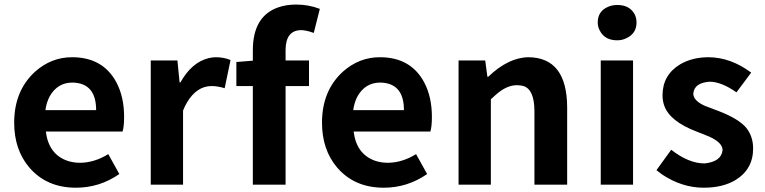

<svg xmlns="http://www.w3.org/2000/svg" viewBox="-20 -832 3445 865"><path d="M322.3 13.7Q190.4 13.7 112.3 -77.1Q43.9 -157.2 43.9 -279.3Q43.9 -422.9 137.7 -508.8Q210.9 -574.2 304.7 -574.2Q444.3 -574.2 504.9 -460Q539.1 -394.5 539.1 -305.7Q539.1 -261.7 532.2 -239.3H186.5Q199.2 -136.7 284.2 -107.4Q310.5 -98.6 341.8 -98.6Q406.2 -99.6 467.8 -137.7L517.6 -47.9Q428.7 13.7 322.3 13.7ZM184.6 -335.9H413.1Q413.1 -444.3 329.1 -458Q318.4 -460 306.6 -460Q239.3 -460 204.1 -398.4Q189.5 -371.1 184.6 -335.9Z M659.2 0V-559.6H779.3L789.1 -460.9H793Q843.8 -551.8 920.9 -570.3Q937.5 -574.2 952.1 -574.2Q988.3 -574.2 1018.6 -561.5L992.2 -434.6Q960.9 -444.3 933.6 -444.3Q866.2 -444.3 822.3 -370.1Q812.5 -353.5 804.7 -334V0Z M1420.9 -792 1393.6 -683.6Q1359.4 -696.3 1335 -696.3Q1267.6 -694.3 1266.6 -608.4V-559.6H1372.1V-444.3H1266.6V0H1119.1V-444.3H1044.9V-552.7L1119.1 -558.6V-605.5Q1119.1 -758.8 1233.4 -798.8Q1269.5 -811.5 1314.5 -811.5Q1370.1 -811.5 1420.9 -792Z M1709 13.7Q1577.1 13.7 1499 -77.1Q1430.7 -157.2 1430.7 -279.3Q1430.7 -422.9 1524.4 -508.8Q1597.7 -574.2 1691.4 -574.2Q1831.1 -574.2 1891.6 -460Q1925.8 -394.5 1925.8 -305.7Q1925.8 -261.7 1918.9 -239.3H1573.2Q1585.9 -136.7 1670.9 -107.4Q1697.3 -98.6 1728.5 -98.6Q1793 -99.6 1854.5 -137.7L1904.3 -47.9Q1815.4 13.7 1709 13.7ZM1571.3 -335.9H1799.8Q1799.8 -444.3 1715.8 -458Q1705.1 -460 1693.4 -460Q1626 -460 1590.8 -398.4Q1576.2 -371.1 1571.3 -335.9Z M2045.9 0V-559.6H2166L2175.8 -486.3H2179.7Q2270.5 -573.2 2361.3 -574.2Q2534.2 -572.3 2535.2 -348.6V0H2387.7V-331.1Q2387.7 -427.7 2338.9 -444.3Q2325.2 -448.2 2308.6 -448.2Q2261.7 -448.2 2212.9 -404.3Q2203.1 -395.5 2191.4 -384.8V0Z M2686.5 0V-559.6H2832V0ZM2760.7 -650.4Q2705.1 -650.4 2682.6 -693.4Q2672.9 -710.9 2672.9 -730.5Q2672.9 -782.2 2720.7 -801.8Q2739.3 -809.6 2760.7 -809.6Q2817.4 -809.6 2839.8 -766.6Q2847.7 -750 2847.7 -730.5Q2847.7 -681.6 2802.7 -660.2Q2783.2 -650.4 2760.7 -650.4Z M3150.4 13.7Q3052.7 13.7 2962.9 -45.9Q2949.2 -55.7 2937.5 -65.4L3003.9 -157.2Q3083 -95.7 3154.3 -95.7Q3229.5 -103.5 3235.4 -155.3Q3235.4 -189.5 3174.8 -216.8Q3167 -219.7 3118.2 -239.3Q2998 -285.2 2972.7 -355.5Q2964.8 -377.9 2964.8 -402.3Q2964.8 -494.1 3043.9 -542Q3098.6 -574.2 3172.9 -574.2Q3272.5 -573.2 3364.3 -504.9L3297.9 -416Q3229.5 -463.9 3176.8 -463.9Q3107.4 -459 3103.5 -410.2Q3103.5 -377.9 3157.2 -354.5Q3161.1 -353.5 3216.8 -332Q3310.5 -295.9 3343.8 -253.9Q3373 -215.8 3373 -163.1Q3373 -69.3 3293 -20.5Q3235.4 13.7 3150.4 13.7Z"/></svg>

Font: Taipei Sans TC Beta
Style: Bold
Weight: 700
Designer: JT Foundry
Foundry: JT Foundry
Version: Version 1.000